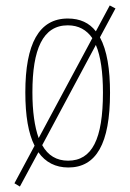

<svg xmlns="http://www.w3.org/2000/svg" viewBox="-20 -605 478 705"><path d="M384 -264C384 -351 373 -420 347 -468L404 -574L383 -585L332 -490C308 -521 274 -537 229 -537C123 -537 73 -444 73 -266C73 -180 84 -115 107 -70L33 68L53 80L121 -46C147 -9 184 10 231 10C333 10 384 -77 384 -264ZM99 -266C99 -424 137 -512 229 -512C269 -512 298 -495 319 -465L122 -98C107 -140 99 -196 99 -266ZM358 -265C358 -94 318 -15 230 -15C188 -15 156 -34 135 -72L332 -440C350 -398 358 -338 358 -265Z"/></svg>

Font: Noto Sans Myanmar ExtraCondensed Thin
Style: Regular
Weight: 100
Width: 2
Designer: Monotype Design Team
Foundry: Monotype Imaging Inc.
Version: Version 2.107